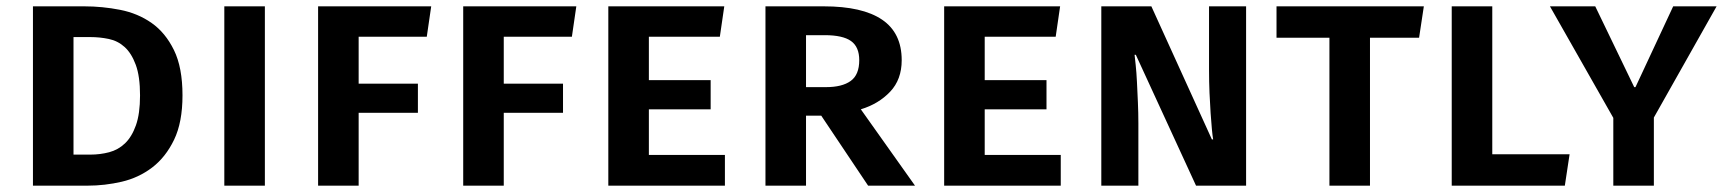

<svg xmlns="http://www.w3.org/2000/svg" viewBox="-20 -586 5438 606"><path d="M422 -285Q422 -345 408.5 -381.5Q395 -418 373.5 -437.5Q352 -457 323.5 -463Q295 -469 265 -469H212V-98H265Q296 -98 324.5 -105.5Q353 -113 374.5 -133.5Q396 -154 409 -190.5Q422 -227 422 -285ZM556 -285Q556 -200 529.5 -145Q503 -90 460.5 -57.5Q418 -25 364.5 -12.5Q311 0 256 0H84V-566H246Q303 -566 359 -555Q415 -544 458.5 -513.5Q502 -483 529 -428Q556 -373 556 -285Z M688 0V-566H816V0Z M1112 -470V-322H1299V-230H1112V0H984V-566H1341L1327 -470Z M1570 -470V-322H1757V-230H1570V0H1442V-566H1799L1785 -470Z M2028 -470V-333H2223V-241H2028V-97H2268V0H1900V-566H2266L2252 -470Z M2826 -396Q2826 -335 2789.5 -296.5Q2753 -258 2697 -241L2868 0H2720L2572 -221H2524V0H2396V-566H2580Q2702 -566 2764 -524Q2826 -482 2826 -396ZM2692 -396Q2692 -438 2666 -456.5Q2640 -475 2583 -475H2524V-311H2587Q2638 -311 2665 -330.5Q2692 -350 2692 -396Z M3088 -470V-333H3283V-241H3088V-97H3328V0H2960V-566H3326L3312 -470Z M3755 0 3565 -413H3561Q3562 -404 3564.5 -381Q3567 -358 3568.5 -327.5Q3570 -297 3571.5 -263Q3573 -229 3573 -197V0H3456V-566H3614L3805 -146H3809Q3807 -157 3805 -178.5Q3803 -200 3801 -229Q3799 -258 3797.5 -293Q3796 -328 3796 -367V-566H3913V0Z M4304 -467V0H4176V-467H4009V-566H4474L4459 -467Z M4562 0V-566H4690V-99H4934L4919 0Z M5200 -215V0H5072V-214L4872 -566H5015L5138 -311H5142L5261 -566H5398Z"/></svg>

Font: Qnwhxotralxmqkhsjrfbfhwcoqn
Style: Regular
Weight: 500
Designer: Carrois Corporate & Edenspiekermann
Foundry: Carrois Corporate GbR & Edenspiekermann AG
Version: Version 2.001